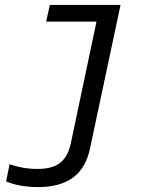

<svg xmlns="http://www.w3.org/2000/svg" viewBox="-20 -544 658 782"><path d="M269 37 373 -456H168L183 -524H471L347 59Q330 141 277 179.5Q224 218 136 218Q99 218 66.5 212.5Q34 207 5 195L19 125Q46 134 73 139Q100 144 133 144Q195 144 226.5 118Q258 92 269 37Z"/></svg>

Font: Fragment Mono
Style: Italic
Weight: 400
Italic angle: -12°
Designer: Wei Huang based on Nimbus Sans by URW Studio, based on Helvetica by Max Miedinger.
Foundry: Wei Huang
Version: Version 1.011; ttfautohint (v1.8.4.7-5d5b)